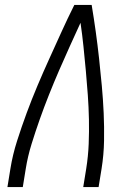

<svg xmlns="http://www.w3.org/2000/svg" viewBox="-20 -755 540 775"><path d="M10 0 22 -74Q31 -130 49 -186.5Q67 -243 87.5 -298.5Q108 -354 131 -408.5Q154 -463 179 -518Q204 -573 228.5 -627Q253 -681 280 -735H350Q359 -681 366.5 -627Q374 -573 380 -518Q386 -463 391 -408.5Q396 -354 398.5 -298.5Q401 -243 400 -186.5Q399 -130 390 -74L378 0H316L328 -74Q336 -124 338 -174Q340 -224 339 -273Q338 -322 334.5 -371Q331 -420 326.5 -469Q322 -518 317 -566.5Q312 -615 305 -663Q283 -615 261 -566.5Q239 -518 218 -469.5Q197 -421 177.5 -372Q158 -323 140.5 -273.5Q123 -224 107.5 -174Q92 -124 84 -74L72 0Z"/></svg>

Font: Iosevka Curly Light
Style: Italic
Weight: 300
Italic angle: -9°
Monospace: yes
Designer: Belleve Invis
Foundry: Belleve Invis
Version: Version 22.1.2; ttfautohint (v1.8.4)